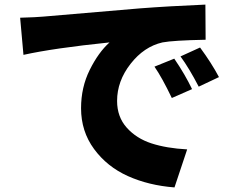

<svg xmlns="http://www.w3.org/2000/svg" viewBox="-20 -777 1040 843"><path d="M658.2 -484.4 745.1 -519.5Q793 -449.2 823.2 -385.7L734.4 -346.7Q691.4 -436.5 658.2 -484.4ZM772.5 -529.3 858.4 -568.4Q908.2 -501 941.4 -438.5L852.5 -396.5Q810.5 -477.5 772.5 -529.3ZM83 -536.1 68.4 -699.2Q140.6 -701.2 169.9 -704.1Q399.4 -723.6 593.8 -740.2Q720.7 -750 881.8 -756.8L882.8 -602.5Q739.3 -599.6 693.4 -590.8Q612.3 -572.3 553.2 -496.6Q494.1 -420.9 494.1 -334Q494.1 -263.7 536.6 -216.3Q579.1 -168.9 645 -147.5Q710.9 -126 801.8 -121.1L746.1 45.9Q632.8 37.1 541.5 -3.9Q450.2 -44.9 393.1 -122.6Q335.9 -200.2 335.9 -301.8Q335.9 -393.6 374 -470.2Q412.1 -546.9 460.9 -590.8Q214.8 -565.4 83 -536.1Z"/></svg>

Font: Gen Shin Gothic Monospace Heavy
Style: Bold
Weight: 800
Designer: [Source Han Sans]
Ryoko NISHIZUKA  (kana & ideographs); Paul D. Hunt (Latin, Greek & Cyrillic); Wenlong ZHANG  (bopomofo
Version: Version 1.002.20150607